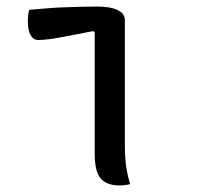

<svg xmlns="http://www.w3.org/2000/svg" viewBox="-20 -562 640 586"><path d="M269 -95Q269 -125 269 -161.5Q269 -198 269 -238Q269 -278 269 -317.5Q269 -357 269 -395Q269 -433 269 -464L264 -467Q235 -461 210 -456.5Q185 -452 164.5 -448Q144 -444 127 -442Q110 -440 96 -440Q82 -440 73.5 -454.5Q65 -469 65 -497Q65 -507 66 -515.5Q67 -524 69 -532Q94 -534 116 -536Q138 -538 159 -539Q180 -540 199 -540.5Q218 -541 237 -541.5Q256 -542 275 -542Q304 -542 323 -537Q342 -532 351.5 -523Q361 -514 361 -501Q361 -454 361 -405.5Q361 -357 361 -309.5Q361 -262 361 -216.5Q361 -171 361 -130Q361 -106 362 -85.5Q363 -65 366.5 -44.5Q370 -24 377 0Q369 2 361 3Q353 4 344 4Q307 4 288 -16.5Q269 -37 269 -95Z"/></svg>

Font: Recursive Monospace Casual
Style: Regular
Weight: 400
Version: Version 1.047